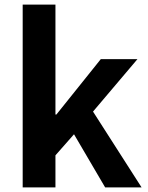

<svg xmlns="http://www.w3.org/2000/svg" viewBox="-20 -818 645 838"><path d="M222 -798H79V0H222V-140L303 -232L439 0H598L386 -331L580 -560H420L226 -318H222Z"/></svg>

Font: Spoqa Han Sans Neo Bold
Style: Bold
Weight: 700
Designer: [Spoqa Han Sans Neo] Dong-huui Kim  Younghwa Kang  Yujin Lee  [Noto Sans] Ryoko NISHIZUKA  (kana & ideographs); Paul D. 
Foundry: Spoqa (http://www.spoqa-han-sans.com)
Version: Version 1.100;hotconv 1.0.109;makeotfexe 2.5.65596